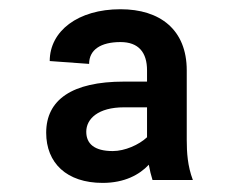

<svg xmlns="http://www.w3.org/2000/svg" viewBox="-20 -742 527 424"><path d="M206.7 -338.1C255 -338.1 288 -356.2 308.6 -378.2C310.7 -366.1 313.6 -354.8 316.8 -344.5H405.9C394.2 -375.4 392.4 -405.5 392.4 -433.2V-586.6C392.4 -676.1 333.8 -721.6 246.1 -721.6C152 -721.6 89.8 -673.3 89.8 -607.2L176.8 -600.9C176.8 -632.1 202.4 -649.1 246.1 -649.1C286.2 -649.1 304.7 -626.1 304.7 -586.6V-561.8H253.9C138.5 -561.8 82 -521.3 82 -448.9C82 -382.1 127.1 -338.1 206.7 -338.1ZM170.5 -451C170.5 -479.4 196.4 -505 253.9 -505H304.7V-438.9C286.9 -422.2 255.7 -408.4 229 -408.4C188.2 -408.4 170.5 -424.7 170.5 -451Z"/></svg>

Font: Inter-Hewn
Style: Bold
Weight: 700
Designer: Rasmus Andersson
Foundry: rsms
Version: Version 3.012;git-f93a4a705